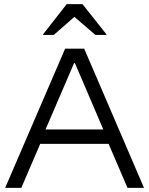

<svg xmlns="http://www.w3.org/2000/svg" viewBox="-20 -911 723 931"><path d="M5 0 295.8 -675H388.3L678.3 0H598.3L506.7 -213.3H175L83.3 0ZM200.8 -283.3H480.8L343.3 -605H339.2ZM189.2 -741.7V-745L303.3 -890.8H380L495.8 -745V-741.7H442.5L340.8 -829.2L240.8 -741.7Z"/></svg>

Font: Funnel Display Light
Style: Regular
Weight: 300
Designer: NORD ID, Kristian Moeller
Foundry: Dicotype
Version: Version 1.000